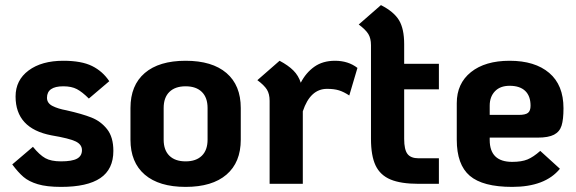

<svg xmlns="http://www.w3.org/2000/svg" viewBox="-20 -720 2257 752"><path d="M28 -76 109 -145Q135 -113 157.5 -100.5Q180 -88 219 -88Q262 -88 281.5 -98.5Q301 -109 301 -132Q301 -154 276.5 -166Q252 -178 181 -190Q41 -217 41 -342Q41 -406 92 -444Q143 -482 228 -482Q299 -482 340.5 -461.5Q382 -441 408 -402L328 -334Q302 -360 281 -371Q260 -382 228 -382Q164 -382 164 -337Q164 -316 185.5 -305Q207 -294 240 -288Q302 -274 338.5 -259.5Q375 -245 399.5 -214Q424 -183 424 -129Q424 -57 373 -22.5Q322 12 219 12Q163 12 128 1.5Q93 -9 72 -27Q51 -45 28 -76Z M491 -173V-297Q491 -386 547 -434Q603 -482 707 -482Q811 -482 867 -434Q923 -386 923 -297V-173Q923 -84 867 -36Q811 12 707 12Q603 12 547 -36Q491 -84 491 -173ZM793 -173V-297Q793 -338 770.5 -360Q748 -382 707 -382Q666 -382 643.5 -360Q621 -338 621 -297V-173Q621 -132 643.5 -110Q666 -88 707 -88Q748 -88 770.5 -110Q793 -132 793 -173Z M1380 -454 1348 -346Q1327 -360 1308 -366Q1289 -372 1261 -372Q1195 -372 1166 -284V0H1036V-325Q1036 -352 1025.5 -369Q1015 -386 988 -406L1075 -482Q1109 -464 1129 -444Q1149 -424 1158 -396Q1178 -435 1211 -458.5Q1244 -482 1292 -482Q1344 -482 1380 -454Z M1563 -370V-176Q1563 -134 1576 -117Q1589 -100 1620 -100H1699V0H1620Q1550 0 1509.5 -17Q1469 -34 1451 -72Q1433 -110 1433 -176V-543Q1433 -570 1422.5 -587Q1412 -604 1385 -624L1472 -700Q1523 -674 1543 -640.5Q1563 -607 1563 -547V-470H1699V-370Z M2096 -129 2173 -59Q2115 12 1986 12Q1871 12 1820 -31.5Q1769 -75 1769 -173V-316Q1769 -393 1824.5 -437.5Q1880 -482 1976 -482Q2075 -482 2131 -434.5Q2187 -387 2187 -296Q2187 -252 2179.5 -228Q2172 -204 2150 -192.5Q2128 -181 2086 -181H1898V-172Q1898 -86 1986 -86Q2023 -86 2046 -95.5Q2069 -105 2096 -129ZM1898 -306V-270H2012Q2038 -270 2048 -278Q2058 -286 2058 -306Q2058 -344 2037 -364Q2016 -384 1976 -384Q1939 -384 1918.5 -362.5Q1898 -341 1898 -306Z"/></svg>

Font: KoHo
Style: Bold
Weight: 700
Designer: Cadson Demak & Katatrad Team
Foundry: Cadson Demak Co.,Ltd.
Version: Version 1.000; ttfautohint (v1.6)